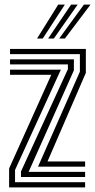

<svg xmlns="http://www.w3.org/2000/svg" viewBox="-20 -812 412 832"><path d="M144.8 -89.8 326.2 -501.5V-577.5H23.5V-600H352V-496.2L185.8 -112.2H348.8V-89.8ZM71 -45V-69L274.2 -512.2V-532.8H23.5V-555H300.2V-507.2L104 -67.2H348.8V-45ZM19.5 0V-82L202.2 -487.8H23.5V-510.2H243.8L45.2 -75.5V-22.5H348.8V0ZM140.5 -645 232.2 -792H261L165.2 -645ZM236.5 -645 343.5 -792H372.2L261.2 -645ZM188.5 -645 288 -792H316.5L213.2 -645Z"/></svg>

Font: Big Shoulders Inline Display ExtraBold
Style: Regular
Weight: 800
Designer: Patric King
Foundry: XO Type Co
Version: Version 1.000